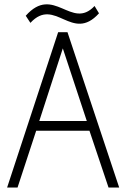

<svg xmlns="http://www.w3.org/2000/svg" viewBox="-20 -845 567 865"><path d="M242 -700 12 0H59L143 -256H383L469 0H517L284 -700ZM263 -627 371 -300H157ZM117 -742C228 -862 304 -650 426 -785L406 -818C302 -707 222 -916 96 -774Z"/></svg>

Font: Advent Pro
Style: Light
Weight: 300
Designer: Andreas Kalpakidis
Foundry: Andreas Kalpakidis
Version: Version 2.002 2007